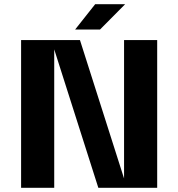

<svg xmlns="http://www.w3.org/2000/svg" viewBox="-20 -890 845 910"><path d="M568 -700H725V0H446L237 -656V0H80V-700H359L568 -44ZM336 -750 431 -870H573L454 -750Z"/></svg>

Font: Fivo Sans Modern
Style: Regular
Weight: 700
Designer: Alexander Slobzheninov
Foundry: Alexander Slobzheninov
Version: 1.0